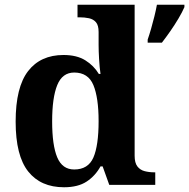

<svg xmlns="http://www.w3.org/2000/svg" viewBox="-20 -780 798 810"><path d="M250 10Q152 10 99 -56.5Q46 -123 46 -267Q46 -412 98.5 -480Q151 -548 248 -548Q304 -548 340 -525.5Q376 -503 397 -468H404Q400 -496 398 -531Q396 -566 396 -590V-645Q396 -673 385 -686Q374 -699 355.5 -703Q337 -707 315 -707H307V-760H548V-123Q548 -93 559.5 -78Q571 -63 590 -58Q609 -53 631 -53H635V0H441L413 -78H404Q382 -38 345.5 -14Q309 10 250 10ZM293 -65Q352 -65 374 -115.5Q396 -166 396 -269Q396 -368 374 -421Q352 -474 293 -474Q243 -474 221.5 -421Q200 -368 200 -268Q200 -167 221.5 -116Q243 -65 293 -65ZM603 -613Q610 -633 617.5 -659Q625 -685 631.5 -711.5Q638 -738 642 -760H758V-750Q749 -729 733 -702Q717 -675 698.5 -648.5Q680 -622 663 -600H603Z"/></svg>

Font: Noto Serif Gujarati
Style: Bold
Weight: 700
Version: Version 2.102